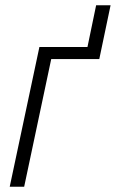

<svg xmlns="http://www.w3.org/2000/svg" viewBox="-20 -711 441 731"><path d="M17 0 130 -532H313L346 -691H401L358 -486H175L72 0Z"/></svg>

Font: Noto Sans SemiCondensed Light
Style: Italic
Weight: 300
Width: 4
Italic angle: -12°
Designer: Monotype Design Team
Foundry: Monotype Imaging Inc.
Version: Version 2.013; ttfautohint (v1.8.4.7-5d5b)